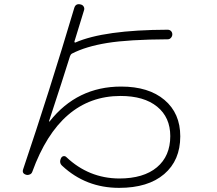

<svg xmlns="http://www.w3.org/2000/svg" viewBox="-20 -825 1040 920"><path d="M106.4 12.7Q84 6.8 90.8 -13.7Q216.8 -386.7 335.9 -787.1Q342.8 -809.6 366.2 -803.7Q376 -801.8 380.9 -793.5Q385.7 -785.2 382.8 -776.4Q357.4 -692.4 336.9 -627Q335.9 -625 337.4 -622.6Q338.9 -620.1 340.8 -621.1Q478.5 -681.6 783.2 -682.6Q793 -682.6 799.3 -676.3Q805.7 -669.9 805.7 -660.2Q805.7 -651.4 799.3 -644Q793 -636.7 784.2 -636.7Q595.7 -635.7 493.7 -619.1Q391.6 -602.5 325.2 -568.4Q318.4 -564.5 315.4 -555.7Q283.2 -452.1 214.8 -244.1Q214.8 -244.1 214.8 -243.2Q216.8 -242.2 217.8 -243.2Q349.6 -410.2 560.5 -410.2Q692.4 -410.2 768.1 -346.2Q843.8 -282.2 843.8 -171.9Q843.8 -56.6 766.6 9.3Q689.5 75.2 550.8 75.2Q391.6 75.2 278.3 -30.3Q261.7 -44.9 272.5 -67.4Q276.4 -75.2 284.2 -76.7Q292 -78.1 297.9 -72.3Q405.3 29.3 550.8 30.3Q668 30.3 731.9 -23.4Q795.9 -77.1 795.9 -172.9Q795.9 -262.7 732.9 -314Q669.9 -365.2 557.6 -365.2Q266.6 -365.2 134.8 -2Q131.8 6.8 123.5 10.7Q115.2 14.6 106.4 12.7Z"/></svg>

Font: Rounded-X Mgen+ 2m light
Style: Regular
Weight: 200
Designer: [Source Han Sans]
Ryoko NISHIZUKA  (kana & ideographs); Paul D. Hunt (Latin, Greek & Cyrillic); Wenlong ZHANG  (bopomofo
Version: Version 1.059.20150602